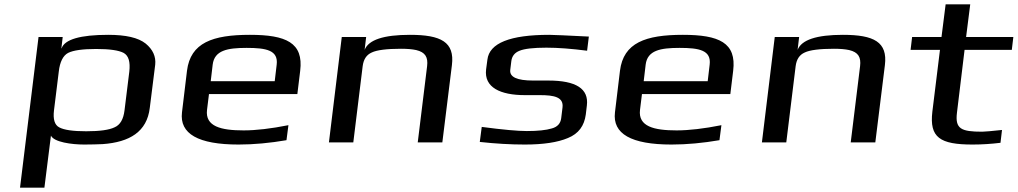

<svg xmlns="http://www.w3.org/2000/svg" viewBox="-20 -654 4675 882"><path d="M367 10C400 10 428 9 452 8C576 -1 655 -49 668 -158L693 -357C697 -394 682 -427 649 -454C615 -481 558 -494 477 -494C349 -494 277 -473 263 -432H262L268 -484H157L72 208H184L214 -31C228 -1 309 10 367 10ZM552 -147C547 -106 532 -80 506 -69C481 -57 438 -51 376 -51C315 -51 274 -57 252 -69C231 -80 223 -106 228 -147L250 -325C255 -370 270 -399 293 -411C317 -423 360 -429 422 -429C483 -429 525 -423 548 -411C571 -398 579 -370 574 -325Z M1128 -494C957 -494 855 -458 839 -329L816 -138C804 -39 891 10 1076 10C1146 10 1220 3 1296 -10L1305 -79C1225 -63 1156 -55 1099 -55C995 -55 922 -73 931 -149L940 -222H1346L1359 -329C1375 -458 1294 -494 1128 -494ZM1113 -434C1204 -434 1259 -423 1251 -357L1242 -281H948L957 -357C965 -423 1025 -434 1113 -434Z M1863 -494C1742 -494 1673 -471 1655 -425L1662 -484H1550L1491 0H1603L1646 -350C1650 -381 1663 -402 1688 -413C1711 -424 1756 -430 1822 -430C1851 -430 1874 -428 1892 -424C1934 -414 1947 -391 1942 -350L1899 0H2012L2056 -355C2069 -461 2006 -494 1863 -494Z M2391 -217H2460C2526 -217 2570 -208 2564 -160L2558 -111C2555 -87 2541 -71 2515 -64C2489 -56 2450 -52 2400 -52C2360 -52 2291 -58 2193 -71L2184 -2C2256 6 2326 10 2391 10C2476 10 2542 0 2589 -20C2638 -40 2664 -76 2671 -128L2676 -170C2685 -246 2627 -284 2499 -284H2429C2355 -284 2320 -300 2324 -333L2329 -374C2332 -396 2344 -412 2367 -421C2389 -430 2430 -435 2490 -435C2544 -435 2607 -430 2677 -421L2685 -486C2583 -491 2523 -494 2503 -494C2323 -494 2228 -456 2219 -380L2213 -335C2203 -252 2279 -217 2391 -217Z M3117 -494C2946 -494 2844 -458 2828 -329L2805 -138C2793 -39 2880 10 3065 10C3135 10 3209 3 3285 -10L3294 -79C3214 -63 3145 -55 3088 -55C2984 -55 2911 -73 2920 -149L2929 -222H3335L3348 -329C3364 -458 3283 -494 3117 -494ZM3102 -434C3193 -434 3248 -423 3240 -357L3231 -281H2937L2946 -357C2954 -423 3014 -434 3102 -434Z M3852 -494C3731 -494 3662 -471 3644 -425L3651 -484H3539L3480 0H3592L3635 -350C3639 -381 3652 -402 3677 -413C3700 -424 3745 -430 3811 -430C3840 -430 3863 -428 3881 -424C3923 -414 3936 -391 3931 -350L3888 0H4001L4045 -355C4058 -461 3995 -494 3852 -494Z M4376 -136 4411 -425H4628L4635 -484H4418L4437 -634H4324L4305 -484H4170L4163 -425H4298L4263 -141C4249 -22 4298 10 4448 10C4492 10 4535 7 4576 2L4583 -57C4535 -52 4505 -49 4492 -49C4395 -49 4367 -62 4376 -136Z"/></svg>

Font: Gamestation Extended
Style: Italic
Weight: 400
Width: 7
Designer: Jonas Hecksher
Foundry: Jonas Hecksher, Playtypeª, e-types AS
Version: Version 1.003